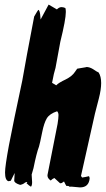

<svg xmlns="http://www.w3.org/2000/svg" viewBox="-20 -780 461 837"><path d="M129 -708Q146 -737 147 -737Q152 -737 155 -718Q156 -707 157 -695L192 -760L228 -739Q238 -749 248 -749Q256 -749 265 -745Q267 -739 267 -728Q267 -695 243 -598Q236 -560 222 -484Q215 -463 207 -419Q218 -412 225 -408Q235 -419 267 -434Q295 -448 307 -467Q316 -480 316.5 -480.5Q317 -481 331 -483Q363 -488 356 -488Q370 -488 385 -479Q404 -466 410 -464Q421 -447 421 -418Q421 -390 411 -351Q403 -318 394 -285L333 -13L338 -6Q352 -8 368 -12L371 -4Q368 37 329 37Q322 37 306.5 35Q291 33 283 34Q279 29 270 31Q267 28 259 11L249 18L242 19L217 -4Q209 -1 201 7Q187 -3 187 -14V-17L231 -240Q235 -265 235 -278Q235 -289 229 -295Q196 -284 184 -264Q172 -244 164 -204Q154 -154 150 -141Q139 -112 126 -47Q124 -38 118 -19Q120 5 120 14Q120 29 115 34Q107 30 95 18L99 16L97 13L89 16Q82 23 68 26Q42 18 42 7Q42 3 44 -26L27 8L17 10Q2 6 2 -28Q2 -55 19 -147Q38 -246 77 -428Q93 -521 129 -708Z"/></svg>

Font: Ode an Erik AH
Style: Regular
Weight: 400
Designer: Andreas Höfeld
Foundry: Fontgrube AH
Version: Version 2.00